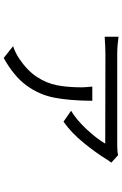

<svg xmlns="http://www.w3.org/2000/svg" viewBox="169 -755 662 1040"><g transform="rotate(90 500.0 -235.0)"><path d="M843 -481Q808 -424 753.5 -357Q699 -290 639 -248L580 -289Q630 -319 681 -374Q732 -429 758 -474L271 -475Q239 -475 179 -471V-546Q228 -539 271 -539H771Q802 -539 820 -544L861 -507Q858 -502 851.5 -494Q845 -486 843 -481ZM294 76 230 25Q266 13 296 -7Q362 -51 396.5 -103.5Q431 -156 442 -213.5Q453 -271 453 -346Q453 -364 449 -404H526Q525 -280 509 -198Q493 -116 443 -47.5Q393 21 294 76Z"/></g></svg>

Font: Sinter Normal
Style: Regular
Weight: 350
Foundry: Adobe & rsms
Version: Version 1.000